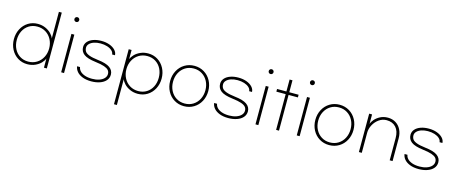

<svg xmlns="http://www.w3.org/2000/svg" viewBox="-54 -1561 6425 2704"><g transform="rotate(15 3159.0 -209.0)"><path d="M37 -203Q37 -285 72.5 -352.5Q108 -420 170 -458.5Q232 -497 309 -497Q371 -497 422 -474Q473 -451 505.5 -417Q538 -383 550 -349V-737H592V77H550V-57Q538 -23 505.5 11Q473 45 422 68Q371 91 309 91Q232 91 170 52.5Q108 14 72.5 -53.5Q37 -121 37 -203ZM551 -203Q551 -274 520.5 -332.5Q490 -391 435.5 -424.5Q381 -458 312 -458Q243 -458 190 -424.5Q137 -391 108 -333Q79 -275 79 -203Q79 -131 108 -73Q137 -15 190 18.5Q243 52 312 52Q381 52 435.5 18.5Q490 -15 520.5 -73.5Q551 -132 551 -203Z M857 -697Q857 -682 847 -672Q837 -662 822 -662Q807 -662 797 -672Q787 -682 787 -697Q787 -712 797 -722Q807 -732 822 -732Q837 -732 847 -722Q857 -712 857 -697ZM843 77H801V-483H843Z M1471 -351H1429Q1428 -381 1401.5 -406Q1375 -431 1331 -445Q1287 -459 1233 -459Q1181 -459 1139 -445Q1097 -431 1073 -406Q1049 -381 1049 -351Q1049 -317 1065.5 -293Q1082 -269 1127 -252Q1172 -235 1255 -225Q1379 -211 1432.5 -172Q1486 -133 1486 -71Q1486 -21 1454 15.5Q1422 52 1366 71.5Q1310 91 1241 91Q1167 91 1113.5 70Q1060 49 1030.5 14Q1001 -21 996 -63H1039Q1042 -34 1065 -7.5Q1088 19 1133 36Q1178 53 1244 53Q1301 53 1346.5 37.5Q1392 22 1418 -6Q1444 -34 1444 -69Q1444 -102 1425 -124.5Q1406 -147 1360 -163Q1314 -179 1231 -189Q1109 -204 1058 -243Q1007 -282 1007 -347Q1007 -392 1036.5 -426Q1066 -460 1118 -478.5Q1170 -497 1236 -497Q1302 -497 1355 -477.5Q1408 -458 1439 -424.5Q1470 -391 1471 -351Z M1636 -483H1678V-349Q1690 -383 1722.5 -417Q1755 -451 1806 -474Q1857 -497 1919 -497Q1996 -497 2058 -458.5Q2120 -420 2155.5 -352.5Q2191 -285 2191 -203Q2191 -121 2155.5 -53.5Q2120 14 2058 52.5Q1996 91 1919 91Q1857 91 1806 68Q1755 45 1722.5 11Q1690 -23 1678 -57V319H1636ZM2149 -203Q2149 -275 2120 -333Q2091 -391 2038 -424.5Q1985 -458 1916 -458Q1847 -458 1792.5 -424.5Q1738 -391 1707.5 -332.5Q1677 -274 1677 -203Q1677 -132 1707.5 -73.5Q1738 -15 1792.5 18.5Q1847 52 1916 52Q1985 52 2038 18.5Q2091 -15 2120 -73Q2149 -131 2149 -203Z M2871 -203Q2871 -121 2835 -53.5Q2799 14 2735.5 52.5Q2672 91 2593 91Q2514 91 2450.5 52.5Q2387 14 2351 -53.5Q2315 -121 2315 -203Q2315 -285 2351 -352.5Q2387 -420 2450.5 -458.5Q2514 -497 2593 -497Q2672 -497 2735.5 -458.5Q2799 -420 2835 -352.5Q2871 -285 2871 -203ZM2357 -203Q2357 -131 2387 -73Q2417 -15 2470.5 18.5Q2524 52 2593 52Q2662 52 2715.5 18.5Q2769 -15 2799 -73Q2829 -131 2829 -203Q2829 -275 2799 -333Q2769 -391 2715.5 -424.5Q2662 -458 2593 -458Q2524 -458 2470.5 -424.5Q2417 -391 2387 -333Q2357 -275 2357 -203Z M3469 -351H3427Q3426 -381 3399.5 -406Q3373 -431 3329 -445Q3285 -459 3231 -459Q3179 -459 3137 -445Q3095 -431 3071 -406Q3047 -381 3047 -351Q3047 -317 3063.5 -293Q3080 -269 3125 -252Q3170 -235 3253 -225Q3377 -211 3430.5 -172Q3484 -133 3484 -71Q3484 -21 3452 15.5Q3420 52 3364 71.5Q3308 91 3239 91Q3165 91 3111.5 70Q3058 49 3028.5 14Q2999 -21 2994 -63H3037Q3040 -34 3063 -7.5Q3086 19 3131 36Q3176 53 3242 53Q3299 53 3344.5 37.5Q3390 22 3416 -6Q3442 -34 3442 -69Q3442 -102 3423 -124.5Q3404 -147 3358 -163Q3312 -179 3229 -189Q3107 -204 3056 -243Q3005 -282 3005 -347Q3005 -392 3034.5 -426Q3064 -460 3116 -478.5Q3168 -497 3234 -497Q3300 -497 3353 -477.5Q3406 -458 3437 -424.5Q3468 -391 3469 -351Z M3690 -697Q3690 -682 3680 -672Q3670 -662 3655 -662Q3640 -662 3630 -672Q3620 -682 3620 -697Q3620 -712 3630 -722Q3640 -732 3655 -732Q3670 -732 3680 -722Q3690 -712 3690 -697ZM3676 77H3634V-483H3676Z M4113 -444H3977V77H3935V-444H3799V-483H3935V-657H3977V-483H4113Z M4292 -697Q4292 -682 4282 -672Q4272 -662 4257 -662Q4242 -662 4232 -672Q4222 -682 4222 -697Q4222 -712 4232 -722Q4242 -732 4257 -732Q4272 -732 4282 -722Q4292 -712 4292 -697ZM4278 77H4236V-483H4278Z M4988 -203Q4988 -121 4952 -53.5Q4916 14 4852.5 52.5Q4789 91 4710 91Q4631 91 4567.5 52.5Q4504 14 4468 -53.5Q4432 -121 4432 -203Q4432 -285 4468 -352.5Q4504 -420 4567.5 -458.5Q4631 -497 4710 -497Q4789 -497 4852.5 -458.5Q4916 -420 4952 -352.5Q4988 -285 4988 -203ZM4474 -203Q4474 -131 4504 -73Q4534 -15 4587.5 18.5Q4641 52 4710 52Q4779 52 4832.5 18.5Q4886 -15 4916 -73Q4946 -131 4946 -203Q4946 -275 4916 -333Q4886 -391 4832.5 -424.5Q4779 -458 4710 -458Q4641 -458 4587.5 -424.5Q4534 -391 4504 -333Q4474 -275 4474 -203Z M5142 -483H5184V-344Q5193 -375 5223 -410.5Q5253 -446 5302 -471.5Q5351 -497 5414 -497Q5477 -497 5527 -467Q5577 -437 5605 -381.5Q5633 -326 5633 -254V77H5591V-247Q5591 -348 5541.5 -403Q5492 -458 5405 -458Q5345 -458 5294.5 -422.5Q5244 -387 5214 -330.5Q5184 -274 5184 -215V77H5142Z M6245 -351H6203Q6202 -381 6175.5 -406Q6149 -431 6105 -445Q6061 -459 6007 -459Q5955 -459 5913 -445Q5871 -431 5847 -406Q5823 -381 5823 -351Q5823 -317 5839.5 -293Q5856 -269 5901 -252Q5946 -235 6029 -225Q6153 -211 6206.5 -172Q6260 -133 6260 -71Q6260 -21 6228 15.5Q6196 52 6140 71.5Q6084 91 6015 91Q5941 91 5887.5 70Q5834 49 5804.5 14Q5775 -21 5770 -63H5813Q5816 -34 5839 -7.5Q5862 19 5907 36Q5952 53 6018 53Q6075 53 6120.5 37.5Q6166 22 6192 -6Q6218 -34 6218 -69Q6218 -102 6199 -124.5Q6180 -147 6134 -163Q6088 -179 6005 -189Q5883 -204 5832 -243Q5781 -282 5781 -347Q5781 -392 5810.5 -426Q5840 -460 5892 -478.5Q5944 -497 6010 -497Q6076 -497 6129 -477.5Q6182 -458 6213 -424.5Q6244 -391 6245 -351Z"/></g></svg>

Font: Gmarket Sans TTF Light
Style: Regular
Weight: 300
Designer: Creative Director : Sungho Lee; Art Director : Kiwoong Choi; Project Manager : Sori Yang, Jongwook Yoon; Font Designer :
Foundry: Sandoll Inc.
Version: Version 1.000;hotconv 1.0.109;makeotfexe 2.5.65596